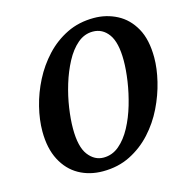

<svg xmlns="http://www.w3.org/2000/svg" viewBox="-108 -827 909 939"><g transform="rotate(-15 346.5 -357.0)"><path d="M300 11Q232 11 178.5 -19Q125 -49 94 -108.5Q63 -168 63 -254Q63 -312 79 -377Q95 -442 126.5 -503.5Q158 -565 204.5 -615Q251 -665 312 -695Q373 -725 449 -725Q512 -725 566 -697Q620 -669 652.5 -611Q685 -553 685 -462Q685 -407 669.5 -342.5Q654 -278 623.5 -215.5Q593 -153 546.5 -102Q500 -51 438.5 -20Q377 11 300 11ZM320 -53Q364 -53 399 -82.5Q434 -112 460 -160.5Q486 -209 503 -267Q520 -325 528.5 -382.5Q537 -440 537 -487Q537 -578 506.5 -620Q476 -662 427 -662Q384 -662 349.5 -632.5Q315 -603 289 -554Q263 -505 245.5 -447.5Q228 -390 219.5 -332.5Q211 -275 211 -228Q211 -136 242.5 -94.5Q274 -53 320 -53Z"/></g></svg>

Font: Noto Serif Condensed
Style: Bold Italic
Weight: 700
Width: 3
Italic angle: -12°
Designer: Monotype Design Team
Foundry: Monotype Imaging Inc.
Version: Version 2.014